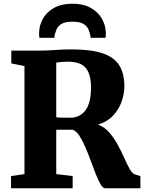

<svg xmlns="http://www.w3.org/2000/svg" viewBox="-20 -1016 778 1036"><path d="M39.5 0V-66L112 -76.5V-659.5L41 -674V-743H193Q240.5 -743 277.5 -746.2Q314.5 -749.5 364 -749.5Q469.5 -749.5 532.5 -728.8Q595.5 -708 623.2 -664Q651 -620 651 -550.5Q651 -510 636.2 -467.8Q621.5 -425.5 590.2 -392.2Q559 -359 509 -343.5Q543.5 -331 569.5 -301.2Q595.5 -271.5 615.5 -234.5Q635.5 -197.5 651 -162.5Q666.5 -127.5 680.5 -103Q694.5 -78.5 708.5 -75L737.5 -65.5V0H548Q535.5 0 523 -21Q510.5 -42 497.2 -75.5Q484 -109 470 -147.5Q456 -186 440.5 -222Q425 -258 408.2 -283.5Q391.5 -309 372.5 -316H283.5V-76.5L372 -66V0ZM360 -381Q411 -381 441 -420.5Q471 -460 471 -544.5Q471 -615 443 -649Q415 -683 346.5 -683Q325.5 -683 309.8 -681.5Q294 -680 283.5 -678.5V-383.5Q291 -382 306.2 -381.5Q321.5 -381 337 -381Q352.5 -381 360 -381ZM371 -996Q429.5 -996 469.5 -973.5Q509.5 -951 530.2 -914.5Q551 -878 551 -836Q551 -822.5 549.5 -812H468.5Q468.5 -814 468.5 -817.5Q468.5 -821 467.5 -824.5Q464.5 -839.5 457.5 -856.8Q450.5 -874 431 -886.5Q411.5 -899 371 -899Q330.5 -899 311 -886.5Q291.5 -874 284.8 -856.5Q278 -839 274.5 -824.5Q274 -821 273.8 -817.5Q273.5 -814 273.5 -812H192.5Q191 -822.5 191 -836.5Q191 -878.5 211.5 -915Q232 -951.5 272.2 -973.8Q312.5 -996 371 -996Z"/></svg>

Font: Merriweather Black
Style: Regular
Weight: 900
Designer: Eben Sorkin
Foundry: Eben Sorkin
Version: Version 2.200;gftools[0.9.31]